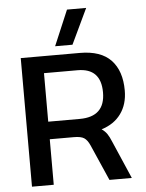

<svg xmlns="http://www.w3.org/2000/svg" viewBox="-58 -912 726 958"><g transform="rotate(-5 305.0 -432.5)"><path d="M314 -865H410L326 -688H239ZM63 -644H359Q464 -644 515 -590Q566 -536 566 -438Q566 -369 531.5 -321.5Q497 -274 434 -255Q451 -243 461 -228.5Q471 -214 482 -187L563 0H451L372 -180Q360 -207 344 -217.5Q328 -228 293 -228H172V0H63ZM330 -316Q457 -316 457 -438Q457 -559 340 -559H172V-316Z"/></g></svg>

Font: Kanit
Style: Regular
Weight: 400
Designer: Katatrad Team
Foundry: Cadson Demak
Version: Version 1.001